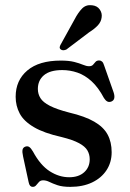

<svg xmlns="http://www.w3.org/2000/svg" viewBox="-20 -716 508 748"><path d="M249.5 -25.5Q286.5 -25.5 308 -45Q329.5 -64.5 329.5 -95.5Q329.5 -114.5 320.5 -130Q311.5 -145.5 288 -158.2Q264.5 -171 220.5 -182Q151 -197.5 111.8 -220.8Q72.5 -244 56.8 -273.8Q41 -303.5 41 -339Q41 -403 86.5 -441.5Q132 -480 217 -480Q248.5 -480 269 -474.8Q289.5 -469.5 303 -463.8Q316.5 -458 327 -458Q337.5 -458 342.5 -463.8Q347.5 -469.5 352.2 -475Q357 -480.5 366.5 -480.5Q372.5 -480.5 377.5 -476.2Q382.5 -472 385.5 -461.5L422.5 -356.5Q427 -343 425.2 -333.8Q423.5 -324.5 414 -320.5Q404.5 -317 397.8 -320.8Q391 -324.5 385 -334Q363 -375.5 337 -399.2Q311 -423 282 -433Q253 -443 222.5 -443Q175 -443 151.2 -423Q127.5 -403 127.5 -369.5Q127.5 -350 137.5 -333.8Q147.5 -317.5 174.2 -303.8Q201 -290 249.5 -277.5Q311 -263 347.2 -242Q383.5 -221 399.2 -191.8Q415 -162.5 415 -123Q415 -83.5 395 -53Q375 -22.5 338.8 -5.2Q302.5 12 254 12Q223 12 204 5.5Q185 -1 172.5 -7.2Q160 -13.5 148 -13.5Q138 -13.5 132 -7.2Q126 -1 121 5.5Q116 12 107.5 12Q101.5 12 97.5 7.8Q93.5 3.5 91.5 -6.5L70 -106Q66 -124 67.8 -132.5Q69.5 -141 78 -144.5Q87.5 -148 94.2 -143.2Q101 -138.5 108.5 -125.5Q137 -72.5 173.5 -49Q210 -25.5 249.5 -25.5ZM270 -639.5Q284.5 -667.5 300 -683Q315.5 -698.5 338.5 -695.5Q358.5 -693.5 368.5 -679.2Q378.5 -665 376 -648.5Q374 -631 361.2 -617.2Q348.5 -603.5 327 -590L238.5 -523Q233 -520.5 227 -520.2Q221 -520 216.5 -523.5Q211.5 -528 212.8 -533.5Q214 -539 217.5 -544.5Z"/></svg>

Font: Fraunces 11pt
Style: Regular
Weight: 400
Version: Version 1.000;[b76b70a41]